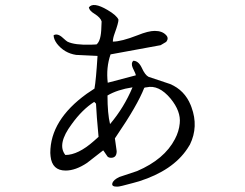

<svg xmlns="http://www.w3.org/2000/svg" viewBox="-20 -667 960 752"><path d="M545 -323Q518 -254 436 -134Q432 -128 430 -125L437 -75Q437 -49 415 -49Q406 -49 401 -54L386 -76L384 -78L321 -29Q276 1 237 1Q184 1 178 -55Q177 -61 177 -68Q177 -197 320 -300L350 -320Q356 -352 362 -448L278 -452Q232 -459 203 -496Q190 -514 190 -529Q206 -538 227 -518Q239 -507 244 -504Q272 -490 337 -492Q350 -493 358 -493Q376 -507 377 -561Q378 -577 378 -583Q374 -598 350 -613Q330 -625 328 -638Q345 -661 401 -628Q437 -607 444 -590Q444 -577 429 -536Q422 -517 422 -504Q455 -504 519 -529Q561 -546 586 -546Q616 -546 631 -529Q642 -517 631 -503L609 -490L413 -454Q395 -402 402 -343Q411 -345 512 -372Q512 -377 500 -401Q492 -419 502 -429Q522 -429 535 -402Q548 -373 562 -366L646 -338Q703 -314 727 -255Q729 -251 730 -247Q758 -171 724 -101L714 -85Q657 1 525 43Q513 46 500 50Q449 64 441 64Q416 65 420 51Q424 37 448 26L517 3Q624 -43 665 -122Q681 -152 684 -184Q689 -231 648 -281Q602 -336 554 -325Q549 -325 545 -323ZM499 -325Q440 -316 401 -293Q401 -222 411 -181Q466 -246 499 -325ZM366 -131Q358 -216 356 -261L349 -268Q302 -238 261 -181Q202 -102 236 -60Q286 -60 348 -115Q350 -117 366 -131Z"/></svg>

Font: cwTeXKai
Style: Medium
Weight: 500
Version: Version 1.17